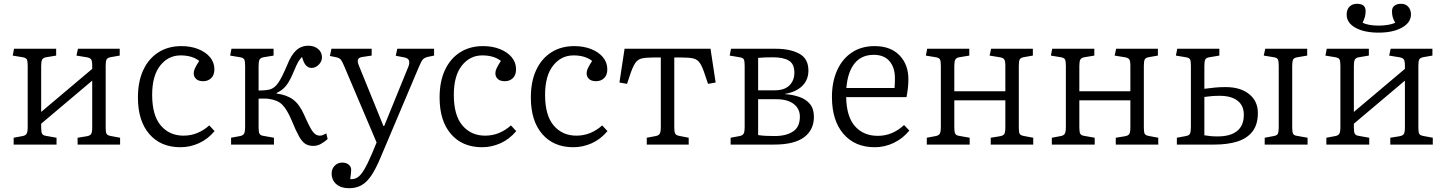

<svg xmlns="http://www.w3.org/2000/svg" viewBox="-20 -762 7618 1012"><path d="M52 0V-36L100 -45Q115 -48 120.5 -57.5Q126 -67 126 -93V-415Q126 -440 121.5 -448.5Q117 -457 101 -460L47 -469L54 -505H276V-469L222 -460Q207 -457 202 -447.5Q197 -438 197 -414V-172L466 -399V-417Q466 -440 460.5 -448.5Q455 -457 438 -460L383 -469L391 -505H611V-469L565 -461Q547 -458 542 -449Q537 -440 537 -416V-87Q537 -64 542 -56Q547 -48 565 -45L613 -36V0H389V-36L438 -44Q455 -47 460.5 -56Q466 -65 466 -90V-337L197 -110V-89Q197 -66 202 -57Q207 -48 222 -46L278 -36V0Z M931 14Q827 14 767 -55.5Q707 -125 707 -248Q707 -333 735.5 -393.5Q764 -454 815.5 -486.5Q867 -519 936 -519Q985 -519 1024.5 -503.5Q1064 -488 1087 -460.5Q1110 -433 1110 -397Q1110 -366 1093 -350Q1076 -334 1051 -334Q1026 -334 1013.5 -346Q1001 -358 1001 -376Q1001 -388 1007.5 -402Q1014 -416 1030 -441Q993 -470 932 -470Q867 -470 824.5 -416.5Q782 -363 782 -262Q782 -154 827.5 -100.5Q873 -47 947 -47Q986 -47 1020 -61Q1054 -75 1083 -101L1111 -71Q1075 -28 1028 -7Q981 14 931 14Z M1632 7Q1606 7 1589 -4Q1572 -15 1555.5 -44.5Q1539 -74 1517 -128Q1493 -185 1468 -210Q1443 -235 1396 -241Q1383 -243 1369 -242.5Q1355 -242 1343 -242V-89Q1343 -66 1348 -57Q1353 -48 1368 -46L1424 -36V0H1198V-36L1246 -45Q1261 -48 1266.5 -57.5Q1272 -67 1272 -93V-415Q1272 -440 1267.5 -448.5Q1263 -457 1247 -460L1193 -469L1200 -505H1422V-469L1368 -460Q1353 -457 1348 -447.5Q1343 -438 1343 -414V-285Q1386 -285 1407 -292Q1430 -300 1449 -329Q1468 -358 1495 -422Q1514 -471 1540.5 -496Q1567 -521 1606 -521Q1636 -521 1656.5 -504Q1677 -487 1677 -460Q1677 -438 1660 -421Q1643 -404 1622 -404Q1606 -404 1593.5 -416.5Q1581 -429 1572 -462Q1561 -451 1552.5 -437Q1544 -423 1527 -382Q1508 -336 1489 -311.5Q1470 -287 1438 -272V-269Q1491 -262 1524.5 -237.5Q1558 -213 1583 -157Q1610 -95 1626.5 -71Q1643 -47 1665 -47Q1674 -47 1681.5 -50Q1689 -53 1700 -59L1707 -29Q1689 -13 1670.5 -3Q1652 7 1632 7Z M1819 230Q1777 230 1752.5 208.5Q1728 187 1728 152Q1728 128 1744 111.5Q1760 95 1784 95Q1805 95 1817.5 105.5Q1830 116 1831 131Q1831 137 1830 149.5Q1829 162 1826 182Q1847 184 1864 173.5Q1881 163 1899 133Q1917 103 1941 47L1965 -11L1796 -409Q1784 -438 1777 -447Q1770 -456 1753 -460L1719 -467L1727 -505H1939V-469L1892 -462Q1873 -460 1867.5 -449.5Q1862 -439 1873 -413L2001 -98H2005L2131 -407Q2140 -428 2136 -442Q2132 -456 2108 -460L2066 -468L2074 -505H2268V-469L2234 -462Q2218 -458 2209.5 -449.5Q2201 -441 2187 -407L1986 68Q1961 128 1937 163.5Q1913 199 1885 214.5Q1857 230 1819 230Z M2521 14Q2417 14 2357 -55.5Q2297 -125 2297 -248Q2297 -333 2325.5 -393.5Q2354 -454 2405.5 -486.5Q2457 -519 2526 -519Q2575 -519 2614.5 -503.5Q2654 -488 2677 -460.5Q2700 -433 2700 -397Q2700 -366 2683 -350Q2666 -334 2641 -334Q2616 -334 2603.5 -346Q2591 -358 2591 -376Q2591 -388 2597.5 -402Q2604 -416 2620 -441Q2583 -470 2522 -470Q2457 -470 2414.5 -416.5Q2372 -363 2372 -262Q2372 -154 2417.5 -100.5Q2463 -47 2537 -47Q2576 -47 2610 -61Q2644 -75 2673 -101L2701 -71Q2665 -28 2618 -7Q2571 14 2521 14Z M3002 14Q2898 14 2838 -55.5Q2778 -125 2778 -248Q2778 -333 2806.5 -393.5Q2835 -454 2886.5 -486.5Q2938 -519 3007 -519Q3056 -519 3095.5 -503.5Q3135 -488 3158 -460.5Q3181 -433 3181 -397Q3181 -366 3164 -350Q3147 -334 3122 -334Q3097 -334 3084.5 -346Q3072 -358 3072 -376Q3072 -388 3078.5 -402Q3085 -416 3101 -441Q3064 -470 3003 -470Q2938 -470 2895.5 -416.5Q2853 -363 2853 -262Q2853 -154 2898.5 -100.5Q2944 -47 3018 -47Q3057 -47 3091 -61Q3125 -75 3154 -101L3182 -71Q3146 -28 3099 -7Q3052 14 3002 14Z M3389 0V-36L3437 -45Q3452 -48 3457.5 -57.5Q3463 -67 3463 -93V-459H3425Q3385 -459 3363 -454Q3341 -449 3327.5 -428.5Q3314 -408 3299 -362L3285 -320L3245 -327L3272 -505H3725L3752 -327L3712 -320L3697 -364Q3683 -409 3669.5 -429Q3656 -449 3634 -454Q3612 -459 3571 -459H3534V-89Q3534 -66 3539 -57.5Q3544 -49 3559 -46L3610 -36V0Z M3831 0V-36L3879 -45Q3894 -48 3899.5 -57.5Q3905 -67 3905 -93V-415Q3905 -439 3901 -448Q3897 -457 3880 -460L3826 -469L3833 -505H4069Q4145 -505 4193 -479Q4241 -453 4241 -390Q4241 -341 4208.5 -309Q4176 -277 4117 -267V-266Q4159 -263 4193.5 -251Q4228 -239 4249 -214Q4270 -189 4270 -146Q4270 -77 4218 -38.5Q4166 0 4061 0ZM3976 -286H4064Q4115 -286 4141 -312Q4167 -338 4167 -379Q4167 -425 4138 -442.5Q4109 -460 4053 -460Q4009 -460 3976 -457ZM4064 -45Q4124 -45 4160 -69Q4196 -93 4196 -147Q4196 -189 4163.5 -214Q4131 -239 4072 -239H3976V-50Q3996 -47 4017.5 -46Q4039 -45 4064 -45Z M4591 14Q4486 14 4425.5 -56.5Q4365 -127 4365 -251Q4365 -330 4392 -390.5Q4419 -451 4469.5 -485Q4520 -519 4590 -519Q4674 -519 4721 -470.5Q4768 -422 4768 -344Q4768 -300 4758 -250H4440Q4442 -146 4487 -96Q4532 -46 4607 -46Q4684 -46 4745 -103L4773 -74Q4739 -32 4691 -9Q4643 14 4591 14ZM4441 -298H4695Q4696 -310 4696.5 -322.5Q4697 -335 4697 -350Q4697 -406 4668.5 -439.5Q4640 -473 4585 -473Q4521 -473 4484.5 -428Q4448 -383 4441 -298Z M4865 0V-36L4913 -45Q4928 -48 4933.5 -57.5Q4939 -67 4939 -93V-415Q4939 -440 4934.5 -448.5Q4930 -457 4914 -460L4860 -469L4867 -505H5089V-469L5035 -460Q5020 -457 5015 -447.5Q5010 -438 5010 -414V-281H5279V-417Q5279 -440 5273.5 -448.5Q5268 -457 5251 -460L5196 -469L5204 -505H5424V-469L5378 -461Q5360 -458 5355 -449Q5350 -440 5350 -416V-87Q5350 -64 5355 -56Q5360 -48 5378 -45L5426 -36V0H5202V-36L5251 -44Q5268 -47 5273.5 -56Q5279 -65 5279 -90V-233H5010V-89Q5010 -66 5015 -57Q5020 -48 5035 -46L5091 -36V0Z M5524 0V-36L5572 -45Q5587 -48 5592.5 -57.5Q5598 -67 5598 -93V-415Q5598 -440 5593.5 -448.5Q5589 -457 5573 -460L5519 -469L5526 -505H5748V-469L5694 -460Q5679 -457 5674 -447.5Q5669 -438 5669 -414V-281H5938V-417Q5938 -440 5932.5 -448.5Q5927 -457 5910 -460L5855 -469L5863 -505H6083V-469L6037 -461Q6019 -458 6014 -449Q6009 -440 6009 -416V-87Q6009 -64 6014 -56Q6019 -48 6037 -45L6085 -36V0H5861V-36L5910 -44Q5927 -47 5932.5 -56Q5938 -65 5938 -90V-233H5669V-89Q5669 -66 5674 -57Q5679 -48 5694 -46L5750 -36V0Z M6183 0V-36L6231 -45Q6248 -48 6252.5 -58.5Q6257 -69 6257 -93V-415Q6257 -439 6253 -448Q6249 -457 6232 -460L6178 -469L6185 -505H6407V-469L6353 -460Q6336 -457 6332 -446.5Q6328 -436 6328 -414V-294Q6361 -298 6384 -300.5Q6407 -303 6440 -303Q6518 -303 6564 -266Q6610 -229 6610 -167Q6610 -104 6580.5 -67.5Q6551 -31 6500 -15.5Q6449 0 6382 0ZM6646 0V-36L6694 -45Q6712 -48 6716 -58.5Q6720 -69 6720 -93V-415Q6720 -439 6716 -448Q6712 -457 6696 -460L6641 -469L6649 -505H6870V-469L6817 -460Q6799 -457 6795 -446.5Q6791 -436 6791 -414V-89Q6791 -67 6795.5 -57.5Q6800 -48 6816 -46L6872 -36V0ZM6399 -43Q6465 -43 6500.5 -71.5Q6536 -100 6536 -157Q6536 -206 6502.5 -231.5Q6469 -257 6409 -257Q6386 -257 6367.5 -255.5Q6349 -254 6328 -251V-49Q6345 -46 6360.5 -44.5Q6376 -43 6399 -43Z M6971 0V-36L7019 -45Q7034 -48 7039.5 -57.5Q7045 -67 7045 -93V-415Q7045 -440 7040.5 -448.5Q7036 -457 7020 -460L6966 -469L6973 -505H7195V-469L7141 -460Q7126 -457 7121 -447.5Q7116 -438 7116 -414V-172L7385 -399V-417Q7385 -440 7379.5 -448.5Q7374 -457 7357 -460L7302 -469L7310 -505H7530V-469L7484 -461Q7466 -458 7461 -449Q7456 -440 7456 -416V-87Q7456 -64 7461 -56Q7466 -48 7484 -45L7532 -36V0H7308V-36L7357 -44Q7374 -47 7379.5 -56Q7385 -65 7385 -90V-337L7116 -110V-89Q7116 -66 7121 -57Q7126 -48 7141 -46L7197 -36V0ZM7247 -590Q7170 -590 7124 -616Q7078 -642 7078 -685Q7078 -712 7093 -727Q7108 -742 7132 -742Q7178 -742 7178 -704Q7178 -686 7174 -672.5Q7170 -659 7162 -642Q7176 -635 7198 -631Q7220 -627 7246 -627Q7272 -627 7296 -631Q7320 -635 7334 -642Q7324 -660 7320.5 -672.5Q7317 -685 7317 -703Q7317 -722 7330 -732Q7343 -742 7365 -742Q7389 -742 7403 -726Q7417 -710 7417 -686Q7417 -643 7369.5 -616.5Q7322 -590 7247 -590Z"/></svg>

Font: Literata 12pt Light
Style: Regular
Weight: 300
Designer: Latin by Veronika Burian and Jose Scaglione. Greek by Irene Vlachou. Cyrillic by Vera Evstafieva.
Foundry: TypeTogether
Version: Version 3.002